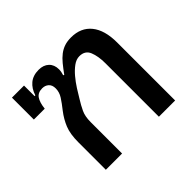

<svg xmlns="http://www.w3.org/2000/svg" viewBox="-132 -736 911 911"><g transform="rotate(-45 323.5 -280.5)"><path d="M109 -184Q109 -240 123.5 -275.5Q138 -311 162 -342Q185 -371 199.5 -393.5Q214 -416 214 -441Q214 -464 201 -475.5Q188 -487 169 -487Q140 -487 126.5 -467.5Q113 -448 109 -410H36V-557H117V-486H122Q133 -521 157 -541Q181 -561 219 -561Q251 -561 270 -543Q289 -525 289 -494Q289 -478 283 -460L288 -458Q306 -483 322 -502.5Q338 -522 355 -535Q372 -548 391.5 -554.5Q411 -561 436 -561Q502 -561 538 -516.5Q574 -472 574 -389V0H465V-359Q465 -406 452 -438Q439 -470 401 -470Q380 -470 359.5 -455Q339 -440 320.5 -418Q302 -396 286 -371Q270 -346 259 -327Q242 -300 230 -274.5Q218 -249 218 -211V0H109Z"/></g></svg>

Font: IBM Plex Sans Thai Medm
Style: Regular
Weight: 500
Designer: Mike Abbink, Paul van der Laan, Pieter van Rosmalen, Ben Mitchell, Mark Frömberg
Foundry: Bold Monday
Version: Version 1.2